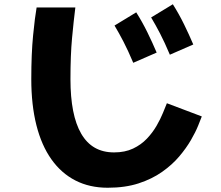

<svg xmlns="http://www.w3.org/2000/svg" viewBox="-20 -818 1040 902"><path d="M486 64Q401 64 334.5 30Q268 -4 221.5 -69.5Q175 -135 151 -230Q127 -325 127 -446Q127 -566 135.5 -652Q144 -738 152 -783H334Q326 -720 318.5 -639.5Q311 -559 311 -446Q311 -362 323.5 -298Q336 -234 361.5 -190Q387 -146 425.5 -124Q464 -102 516 -102Q567 -102 605 -120Q643 -138 670 -166.5Q697 -195 715.5 -227Q734 -259 745.5 -287.5Q757 -316 764 -333L928 -271Q923 -258 911 -228Q899 -198 877 -160Q855 -122 822 -83Q789 -44 741.5 -10.5Q694 23 631 43.5Q568 64 486 64ZM778 -561Q753 -620 732 -660.5Q711 -701 690 -736L792 -798Q821 -752 844.5 -704Q868 -656 888 -609ZM606 -523Q581 -582 560 -622.5Q539 -663 518 -698L620 -760Q649 -714 672.5 -666Q696 -618 716 -571Z"/></svg>

Font: Murecho Thin Black
Style: Regular
Weight: 900
Version: Version 1.010